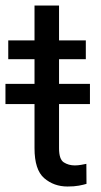

<svg xmlns="http://www.w3.org/2000/svg" viewBox="-26 -677 373 707"><path d="M290 -528.3V-459H4.4V-528.3ZM101.1 -656.7H191.4V-130.9Q191.4 -90.3 209 -79.1Q226.6 -67.9 249.5 -67.9Q260.7 -67.9 273.2 -70.1Q285.6 -72.3 292 -73.7L292.5 0Q281.7 3.4 264.4 6.6Q247.1 9.8 222.7 9.8Q172.4 9.8 136.7 -21Q101.1 -51.8 101.1 -131.3ZM305.2 -368.2V-293.9H-5.9V-368.2Z"/></svg>

Font: RobotoDEMO
Style: Regular
Weight: 400
Designer: Christian Robertson
Foundry: Google
Version: Version 2.136